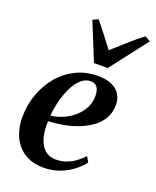

<svg xmlns="http://www.w3.org/2000/svg" viewBox="-152 -905 816 1004"><g transform="rotate(20 256.0 -403.0)"><path d="M425 -94.5Q410.5 -73.5 380.8 -49Q351 -24.5 308.8 -6.8Q266.5 11 213.5 11Q163 11 126.2 -6.2Q89.5 -23.5 66 -53Q42.5 -82.5 31.2 -120Q20 -157.5 20 -198.5Q20 -269 42.5 -330.2Q65 -391.5 105 -438.2Q145 -485 199.5 -511.2Q254 -537.5 318 -537.5Q366.5 -537.5 397.5 -523.2Q428.5 -509 443.2 -484.2Q458 -459.5 458.5 -427.5Q458.5 -384 439.2 -351Q420 -318 387.5 -294.8Q355 -271.5 315 -256.5Q275 -241.5 233 -234.2Q191 -227 154 -226Q152 -191.5 156.8 -159.8Q161.5 -128 174 -103.8Q186.5 -79.5 207.8 -65.2Q229 -51 260 -51Q291.5 -51 318.2 -61Q345 -71 367.5 -87.5Q390 -104 408 -124ZM293 -498.5Q263.5 -498.5 239.5 -476.8Q215.5 -455 198 -419.5Q180.5 -384 169.5 -341.5Q158.5 -299 155 -257.5Q182.5 -260 209.5 -270Q236.5 -280 260.2 -295.8Q284 -311.5 302.5 -332.8Q321 -354 331.2 -379.5Q341.5 -405 341.5 -434.5Q341 -467.5 328.5 -483Q316 -498.5 293 -498.5ZM275.5 -593.5 190 -803 220 -817Q245 -787.5 271.2 -752.8Q297.5 -718 325 -683Q363 -716 400.5 -750.2Q438 -784.5 481 -817L511.5 -800.5L352 -593.5Z"/></g></svg>

Font: Merriweather 96pt SemiBold
Style: Italic
Weight: 600
Italic angle: -7.8°
Version: Version 2.101